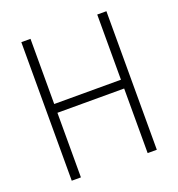

<svg xmlns="http://www.w3.org/2000/svg" viewBox="-126 -798 839 903"><g transform="rotate(-20 293.0 -346.5)"><path d="M460 0H505.9V-693.4H460V-367.2H126V-693.4H80.1V0H126V-323.2H460Z"/></g></svg>

Font: Cascadia Code PL ExtraLight
Style: Regular
Weight: 200
Monospace: yes
Designer: Aaron Bell
Foundry: Saja Typeworks
Version: Version 2404.023